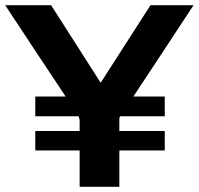

<svg xmlns="http://www.w3.org/2000/svg" viewBox="-26 -720 768 740"><path d="M110 -215H281V-258Q279 -264 277 -272H110V-348H227Q168 -436 110.5 -523.5Q53 -611 -6 -700H171Q219 -625 266.5 -550.5Q314 -476 362 -401Q410 -476 458 -550.5Q506 -625 554 -700H720Q662 -611 604 -523.5Q546 -436 488 -348H609V-272H438Q436 -270 434 -266V-215H609V-140H434V0H281V-140H110Z"/></svg>

Font: Rosa Sans
Style: Bold
Weight: 700
Designer: Pentagram / MCKL
Foundry: Pentagram / MCKL
Version: Version 1.005;September 16, 2019;FontCreator 11.5.0.2425 64-